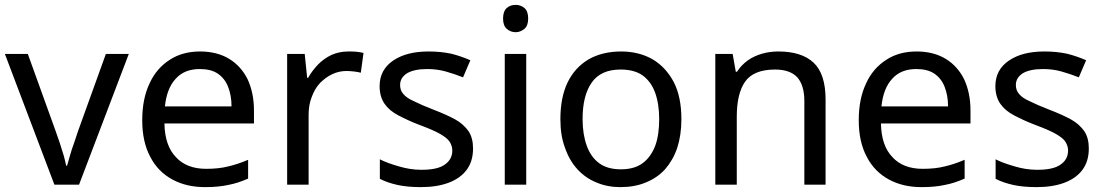

<svg xmlns="http://www.w3.org/2000/svg" viewBox="-20 -757 4528 787"><path d="M304 0H203L0 -536H94L208 -220C213 -205 219 -189 225 -171C231 -153 236 -136 241 -120C246 -103 249 -89 251 -78H255C258 -89 262 -103 267 -120C272 -137 277 -154 284 -172C290 -190 295 -206 300 -220L414 -536H508L304 0Z M800 -546C846 -546 886 -536 919 -516C952 -496 977 -468 995 -432C1012 -395 1021 -353 1021 -304V-251H654C655 -190 671 -144 701 -113C730 -81 772 -65 825 -65C859 -65 889 -68 916 -75C942 -81 969 -90 997 -102V-25C970 -13 943 -4 916 1C889 7 858 10 821 10C770 10 726 0 687 -21C648 -42 617 -73 596 -114C574 -155 563 -205 563 -264C563 -323 573 -373 593 -415C612 -457 640 -489 676 -512C711 -535 753 -546 800 -546ZM799 -474C757 -474 724 -461 700 -434C675 -407 661 -369 656 -321H929C929 -352 924 -378 915 -401C906 -424 892 -442 873 -455C854 -468 829 -474 799 -474Z M1407 -546C1417 -546 1428 -546 1440 -545C1451 -544 1461 -542 1470 -540L1459 -459C1450 -461 1441 -463 1431 -464C1420 -465 1410 -466 1401 -466C1380 -466 1361 -462 1342 -453C1323 -444 1307 -432 1292 -417C1277 -401 1266 -382 1258 -360C1249 -338 1245 -313 1245 -286V0H1157V-536H1229L1239 -438H1243C1254 -458 1268 -476 1284 -493C1300 -509 1318 -522 1339 -532C1360 -541 1382 -546 1407 -546Z M1919 -148C1919 -113 1910 -84 1893 -61C1876 -38 1851 -20 1819 -8C1787 4 1749 10 1705 10C1668 10 1636 7 1609 1C1582 -5 1558 -13 1537 -24V-104C1558 -93 1584 -84 1615 -75C1645 -66 1676 -61 1707 -61C1752 -61 1784 -68 1804 -83C1824 -97 1834 -116 1834 -140C1834 -153 1830 -165 1823 -176C1816 -187 1803 -197 1784 -208C1765 -219 1737 -231 1702 -244C1667 -257 1638 -271 1613 -284C1588 -297 1569 -313 1556 -332C1543 -351 1536 -375 1536 -404C1536 -449 1555 -484 1592 -509C1629 -534 1677 -546 1737 -546C1770 -546 1800 -543 1829 -537C1857 -530 1883 -521 1908 -510L1878 -440C1855 -449 1832 -457 1807 -464C1782 -471 1757 -474 1731 -474C1695 -474 1668 -468 1649 -457C1630 -445 1620 -429 1620 -409C1620 -394 1624 -382 1633 -372C1642 -361 1656 -351 1677 -342C1697 -332 1724 -320 1758 -307C1792 -294 1821 -281 1845 -268C1869 -255 1887 -238 1900 -220C1913 -201 1919 -177 1919 -148Z M2049 -536H2137V0H2049V-536ZM2094 -737C2107 -737 2119 -733 2130 -724C2140 -715 2145 -700 2145 -681C2145 -662 2140 -648 2130 -639C2119 -630 2107 -625 2094 -625C2079 -625 2067 -630 2057 -639C2047 -648 2042 -662 2042 -681C2042 -700 2047 -715 2057 -724C2067 -733 2079 -737 2094 -737Z M2773 -269C2773 -224 2767 -185 2756 -151C2744 -116 2727 -87 2706 -63C2684 -39 2657 -21 2627 -9C2596 4 2561 10 2523 10C2488 10 2455 4 2425 -9C2395 -21 2369 -39 2347 -63C2325 -87 2308 -116 2296 -151C2283 -185 2277 -224 2277 -269C2277 -328 2287 -379 2307 -420C2327 -461 2356 -492 2393 -514C2430 -535 2475 -546 2526 -546C2575 -546 2618 -535 2655 -514C2692 -492 2721 -460 2742 -420C2763 -379 2773 -328 2773 -269ZM2368 -269C2368 -227 2374 -190 2385 -160C2396 -129 2413 -105 2436 -88C2459 -71 2489 -63 2525 -63C2561 -63 2591 -71 2614 -88C2637 -105 2654 -129 2666 -160C2677 -191 2682 -227 2682 -269C2682 -312 2676 -348 2665 -378C2654 -408 2637 -431 2614 -448C2591 -464 2561 -472 2524 -472C2469 -472 2430 -454 2405 -418C2380 -382 2368 -332 2368 -269Z M3170 -546C3234 -546 3282 -531 3315 -500C3348 -469 3364 -418 3364 -349V0H3277V-343C3277 -386 3267 -419 3248 -440C3229 -461 3198 -472 3157 -472C3098 -472 3057 -455 3034 -422C3011 -389 3000 -341 3000 -278V0H2912V-536H2983L2996 -463H3001C3013 -482 3028 -497 3046 -510C3063 -522 3083 -531 3104 -537C3125 -543 3147 -546 3170 -546Z M3737 -546C3783 -546 3823 -536 3856 -516C3889 -496 3914 -468 3932 -432C3949 -395 3958 -353 3958 -304V-251H3591C3592 -190 3608 -144 3638 -113C3667 -81 3709 -65 3762 -65C3796 -65 3826 -68 3853 -75C3879 -81 3906 -90 3934 -102V-25C3907 -13 3880 -4 3853 1C3826 7 3795 10 3758 10C3707 10 3663 0 3624 -21C3585 -42 3554 -73 3533 -114C3511 -155 3500 -205 3500 -264C3500 -323 3510 -373 3530 -415C3549 -457 3577 -489 3613 -512C3648 -535 3690 -546 3737 -546ZM3736 -474C3694 -474 3661 -461 3637 -434C3612 -407 3598 -369 3593 -321H3866C3866 -352 3861 -378 3852 -401C3843 -424 3829 -442 3810 -455C3791 -468 3766 -474 3736 -474Z M4443 -148C4443 -113 4434 -84 4417 -61C4400 -38 4375 -20 4343 -8C4311 4 4273 10 4229 10C4192 10 4160 7 4133 1C4106 -5 4082 -13 4061 -24V-104C4082 -93 4108 -84 4139 -75C4169 -66 4200 -61 4231 -61C4276 -61 4308 -68 4328 -83C4348 -97 4358 -116 4358 -140C4358 -153 4354 -165 4347 -176C4340 -187 4327 -197 4308 -208C4289 -219 4261 -231 4226 -244C4191 -257 4162 -271 4137 -284C4112 -297 4093 -313 4080 -332C4067 -351 4060 -375 4060 -404C4060 -449 4079 -484 4116 -509C4153 -534 4201 -546 4261 -546C4294 -546 4324 -543 4353 -537C4381 -530 4407 -521 4432 -510L4402 -440C4379 -449 4356 -457 4331 -464C4306 -471 4281 -474 4255 -474C4219 -474 4192 -468 4173 -457C4154 -445 4144 -429 4144 -409C4144 -394 4148 -382 4157 -372C4166 -361 4180 -351 4201 -342C4221 -332 4248 -320 4282 -307C4316 -294 4345 -281 4369 -268C4393 -255 4411 -238 4424 -220C4437 -201 4443 -177 4443 -148Z"/></svg>

Font: NameLogos Sans
Style: Regular
Weight: 500
Version: Version 0.1